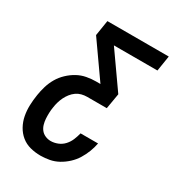

<svg xmlns="http://www.w3.org/2000/svg" viewBox="-179 -839 863 951"><g transform="rotate(30 252.5 -363.5)"><path d="M200 8Q169 8 140.5 0.5Q112 -7 90 -25Q68 -43 54 -68.5Q40 -94 34.5 -123Q29 -152 30 -182.5Q31 -213 36 -244Q40 -270 48 -296.5Q56 -323 70 -347Q84 -371 105 -391Q126 -411 150.5 -424.5Q175 -438 202 -443Q229 -448 255 -448H280L140 -647L154 -735H505L491 -647H242L382 -448L367 -360H255Q239 -360 223.5 -356Q208 -352 194.5 -342.5Q181 -333 170.5 -319.5Q160 -306 153 -291.5Q146 -277 141.5 -261.5Q137 -246 135 -231Q132 -214 131.5 -197Q131 -180 132 -164Q133 -148 137.5 -132.5Q142 -117 151.5 -105Q161 -93 176 -86.5Q191 -80 207 -80Q227 -80 247 -88Q267 -96 281.5 -112Q296 -128 304 -147.5Q312 -167 317 -187H417Q412 -161 402.5 -136.5Q393 -112 379 -89Q365 -66 344.5 -47Q324 -28 300.5 -15Q277 -2 251 3Q225 8 200 8Z"/></g></svg>

Font: Iosevka Term Curly SmBd Obl
Style: Regular
Weight: 600
Italic angle: -9°
Designer: Belleve Invis
Foundry: Belleve Invis
Version: Version 32.3.0